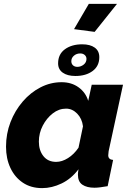

<svg xmlns="http://www.w3.org/2000/svg" viewBox="-20 -958 674 988"><path d="M197 10Q139 10 97.5 -18Q56 -46 33.5 -94Q11 -142 11 -203Q11 -270 34 -329.5Q57 -389 97 -435.5Q137 -482 188.5 -508.5Q240 -535 297 -535Q348 -535 384.5 -508.5Q421 -482 434 -439L452 -522H613L539 -180Q537 -166 537 -159Q537 -137 562 -135L534 0Q490 8 466 8Q427 8 404 -7.5Q381 -23 381 -59Q381 -71 384 -87Q347 -38 297 -14Q247 10 197 10ZM269 -125Q299 -125 330 -144.5Q361 -164 384 -198L407 -308Q402 -348 377 -373.5Q352 -399 320 -399Q283 -399 251.5 -374.5Q220 -350 200 -311.5Q180 -273 180 -229Q180 -184 203.5 -154.5Q227 -125 269 -125ZM279 -632Q279 -679 314 -704.5Q349 -730 403 -730Q444 -730 467.5 -713Q491 -696 491 -664Q491 -618 456.5 -592.5Q422 -567 368 -567Q327 -567 303 -584Q279 -601 279 -632ZM393 -683Q374 -683 360.5 -671.5Q347 -660 347 -643Q347 -630 355.5 -622Q364 -614 378 -614Q396 -614 410.5 -625.5Q425 -637 425 -655Q425 -667 416 -675Q407 -683 393 -683ZM467 -794 361 -808 437 -938H582Z"/></svg>

Font: Raleway ExtraBold
Style: Italic
Weight: 800
Italic angle: -12°
Designer: Matt McInerney, Pablo Impallari, Rodrigo Fuenzalida
Foundry: Matt McInerney, Pablo Impallari, Rodrigo Fuenzalida
Version: Version 4.026